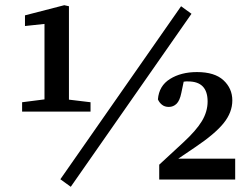

<svg xmlns="http://www.w3.org/2000/svg" viewBox="-20 -690 967 738"><path d="M65 -261V-297L151 -308V-598L76 -590V-631L227 -670L245 -666V-307L328 -297V-261ZM252 28 212 -1 676 -666 716 -637ZM592 0V-57L684 -142Q734 -188 756 -224.5Q778 -261 778 -300Q778 -377 703 -377Q699 -377 694.5 -377Q690 -377 686 -376L677 -333Q671 -303 658.5 -291Q646 -279 629 -279Q613 -279 602.5 -287.5Q592 -296 587 -308Q591 -360 633.5 -386.5Q676 -413 737 -413Q805 -413 839 -381.5Q873 -350 873 -304Q873 -258 839.5 -216.5Q806 -175 730 -124L665 -80H884V0Z"/></svg>

Font: Source Serif 4 SmText Semibold
Style: Regular
Weight: 600
Designer: Frank Grießhammer
Foundry: Adobe
Version: Version 4.005;hotconv 1.1.0;makeotfexe 2.6.0